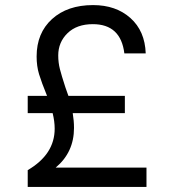

<svg xmlns="http://www.w3.org/2000/svg" viewBox="-20 -735 664 755"><path d="M556 -76V0H89V-66Q195 -128 195 -229Q195 -258 187 -290H89V-358H165Q143 -412 133.5 -443.5Q124 -475 124 -513Q124 -605 184.5 -660Q245 -715 346 -715Q436 -715 493 -664Q550 -613 553 -525H469Q455 -640 345 -640Q282 -640 245.5 -604.5Q209 -569 209 -517Q209 -489 215.5 -463.5Q222 -438 237 -392L249 -358H471V-290H266Q271 -260 271 -232Q271 -136 199 -76Z"/></svg>

Font: CBA Beacon Sans
Style: Regular
Weight: 400
Designer: Wei Huang
Foundry: Wei Huang
Version: Version 1.002